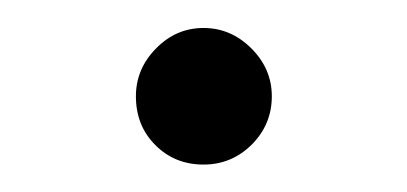

<svg xmlns="http://www.w3.org/2000/svg" viewBox="-20 -120 297 140"><path d="M79.1 -49.8Q79.1 -69.8 93.8 -84.7Q108.4 -99.6 128.4 -99.6Q148.4 -99.6 163.3 -84.7Q178.2 -69.8 178.2 -49.8Q178.2 -29.3 163.6 -14.6Q148.9 0 128.4 0Q107.4 0 93.3 -14.2Q79.1 -28.3 79.1 -49.8Z"/></svg>

Font: Vazirmatn UI FD ExtraLight
Style: Regular
Weight: 200
Designer: Saber Rastikerdar
Foundry: Saber Rastikerdar
Version: Version 33.003